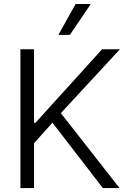

<svg xmlns="http://www.w3.org/2000/svg" viewBox="-20 -958 649 978"><path d="M84 -707H153.3V-332H160.2L500 -707H590.8L290 -381.8L588.9 0H503.9L247.1 -333L153.3 -228.5V0H84ZM365.2 -937.5H442.4L335.9 -780.3H277.3Z"/></svg>

Font: Pretendard Std Light
Style: Regular
Weight: 300
Designer: Base glyphs from Inter by Rasmus Andersson; Hangeul glyphs from Noto Sans CJK(Source Han Sans) by Jang Soo-young and Kan
Foundry: Kil Hyung-jin
Version: Version 1.309